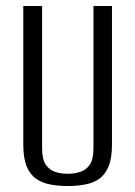

<svg xmlns="http://www.w3.org/2000/svg" viewBox="-20 -611 453 643"><path d="M207 12Q176 12 149 7Q122 2 101.5 -12Q81 -26 69.5 -53.5Q58 -81 58 -127V-591H121V-114Q121 -78 133 -60Q145 -42 164.5 -35.5Q184 -29 207 -29Q229 -29 249 -35.5Q269 -42 281 -60Q293 -78 293 -114V-591H355V-127Q355 -81 343.5 -53.5Q332 -26 312 -12Q292 2 264.5 7Q237 12 207 12Z"/></svg>

Font: Alumni Sans
Style: Regular
Weight: 400
Designer: Robert E. Leuschke
Foundry: Robert E. Leuschke
Version: Version 1.018